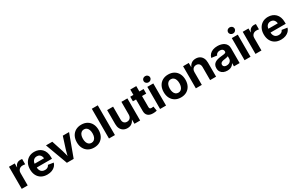

<svg xmlns="http://www.w3.org/2000/svg" viewBox="228 -2410 6233 4068"><g transform="rotate(-30 3344.5 -376.0)"><path d="M60.5 0V-541H201.7V-446.8H207Q221.7 -496.6 256.3 -522Q291 -547.4 337.4 -547.4Q349.1 -547.4 361.8 -546.4Q374.5 -545.4 384.3 -543.5V-413.6Q374.5 -416.5 356.2 -418.5Q337.9 -420.4 321.3 -420.4Q288.1 -420.4 262 -406Q235.8 -391.6 221.2 -366Q206.5 -340.3 206.5 -305.7V0Z M686 10.7Q603 10.7 543 -23.4Q482.9 -57.6 450.4 -120.4Q418 -183.1 418 -268.1Q418 -351.6 450.4 -414.6Q482.9 -477.5 541.5 -512.9Q600.1 -548.3 678.7 -548.3Q732.9 -548.3 779.3 -531Q825.7 -513.7 860.6 -479Q895.5 -444.3 915 -392.8Q934.6 -341.3 934.6 -273.4V-232.4H477.1V-324.7H863.3L795.4 -300.3Q795.4 -342.3 782.2 -373.3Q769 -404.3 743.4 -421.4Q717.8 -438.5 680.2 -438.5Q642.6 -438.5 616.2 -421.1Q589.8 -403.8 575.9 -374Q562 -344.2 562 -305.7V-241.2Q562 -195.3 577.6 -163.3Q593.3 -131.3 621.8 -115.2Q650.4 -99.1 688.5 -99.1Q714.4 -99.1 735.6 -106.4Q756.8 -113.8 771.7 -128.2Q786.6 -142.6 794.4 -163.6L926.8 -143.1Q914.1 -96.7 881.1 -62.3Q848.1 -27.8 798.6 -8.5Q749 10.7 686 10.7Z M1165 0 965.8 -541H1120.6L1211.4 -262.2Q1228 -210.4 1240.5 -157.7Q1252.9 -105 1266.1 -48.8H1233.9Q1247.1 -105 1259.5 -157.7Q1272 -210.4 1288.1 -262.2L1377.4 -541H1530.8L1331.1 0Z M1830.1 10.7Q1749 10.7 1689.2 -24.2Q1629.4 -59.1 1596.7 -122.1Q1564 -185.1 1564 -268.6Q1564 -352.5 1596.7 -415.5Q1629.4 -478.5 1689.2 -513.4Q1749 -548.3 1830.1 -548.3Q1912.1 -548.3 1971.7 -513.4Q2031.2 -478.5 2063.7 -415.5Q2096.2 -352.5 2096.2 -268.6Q2096.2 -185.1 2063.7 -122.1Q2031.2 -59.1 1971.7 -24.2Q1912.1 10.7 1830.1 10.7ZM1830.1 -104.5Q1868.7 -104.5 1895 -125.7Q1921.4 -147 1934.8 -184.1Q1948.2 -221.2 1948.2 -269Q1948.2 -316.9 1934.8 -354Q1921.4 -391.1 1895 -412.1Q1868.7 -433.1 1830.1 -433.1Q1792 -433.1 1765.6 -412.1Q1739.3 -391.1 1726.1 -354.2Q1712.9 -317.4 1712.9 -269Q1712.9 -221.2 1726.1 -184.1Q1739.3 -147 1765.6 -125.7Q1792 -104.5 1830.1 -104.5Z M2340.8 -727.5V0H2194.8V-727.5Z M2648.4 7.3Q2592.3 7.3 2550.3 -17.1Q2508.3 -41.5 2485.1 -87.6Q2461.9 -133.8 2461.9 -197.8V-541H2607.9V-223.1Q2607.9 -172.4 2634 -143.8Q2660.2 -115.2 2706.1 -115.2Q2736.8 -115.2 2760.5 -128.4Q2784.2 -141.6 2797.6 -167.5Q2811 -193.4 2811 -229.5V-541H2957.5V0H2818.4L2816.4 -135.7H2827.6Q2805.7 -67.4 2761.5 -30Q2717.3 7.3 2648.4 7.3Z M3354 -541V-429.2H3027.8V-541ZM3105 -672.4H3251V-159.7Q3251 -133.8 3262.5 -121.8Q3273.9 -109.9 3300.8 -109.9Q3310.1 -109.9 3325.4 -111.6Q3340.8 -113.3 3348.6 -114.7L3366.2 -4.4Q3343.8 1.5 3319.8 3.9Q3295.9 6.3 3273.4 6.3Q3190.9 6.3 3147.9 -32.5Q3105 -71.3 3105 -145Z M3445.3 0V-541H3591.3V0ZM3518.1 -610.8Q3484.4 -610.8 3460.9 -633.1Q3437.5 -655.3 3437.5 -686.5Q3437.5 -718.3 3460.9 -740Q3484.4 -761.7 3518.1 -761.7Q3551.8 -761.7 3575.2 -740Q3598.6 -718.3 3598.6 -686.5Q3598.6 -655.3 3575.2 -633.1Q3551.8 -610.8 3518.1 -610.8Z M3955.6 10.7Q3874.5 10.7 3814.7 -24.2Q3754.9 -59.1 3722.2 -122.1Q3689.5 -185.1 3689.5 -268.6Q3689.5 -352.5 3722.2 -415.5Q3754.9 -478.5 3814.7 -513.4Q3874.5 -548.3 3955.6 -548.3Q4037.6 -548.3 4097.2 -513.4Q4156.7 -478.5 4189.2 -415.5Q4221.7 -352.5 4221.7 -268.6Q4221.7 -185.1 4189.2 -122.1Q4156.7 -59.1 4097.2 -24.2Q4037.6 10.7 3955.6 10.7ZM3955.6 -104.5Q3994.1 -104.5 4020.5 -125.7Q4046.9 -147 4060.3 -184.1Q4073.7 -221.2 4073.7 -269Q4073.7 -316.9 4060.3 -354Q4046.9 -391.1 4020.5 -412.1Q3994.1 -433.1 3955.6 -433.1Q3917.5 -433.1 3891.1 -412.1Q3864.7 -391.1 3851.6 -354.2Q3838.4 -317.4 3838.4 -269Q3838.4 -221.2 3851.6 -184.1Q3864.7 -147 3891.1 -125.7Q3917.5 -104.5 3955.6 -104.5Z M4466.3 -311V0H4320.3V-541H4459L4460.9 -404.8H4449.7Q4471.7 -473.1 4515.6 -510.7Q4559.6 -548.3 4628.9 -548.3Q4685.5 -548.3 4727.3 -523.9Q4769 -499.5 4792.2 -453.4Q4815.4 -407.2 4815.4 -343.3V0H4669.4V-317.4Q4669.4 -368.7 4643.6 -397.2Q4617.7 -425.8 4571.3 -425.8Q4540.5 -425.8 4516.8 -412.4Q4493.2 -398.9 4479.7 -373.5Q4466.3 -348.1 4466.3 -311Z M5089.8 10.3Q5038.1 10.3 4997.1 -7.8Q4956.1 -25.9 4932.6 -61.8Q4909.2 -97.7 4909.2 -151.4Q4909.2 -196.8 4925.8 -227.3Q4942.4 -257.8 4971.2 -276.1Q5000 -294.4 5036.9 -304.2Q5073.7 -314 5114.3 -317.9Q5161.1 -322.8 5190.2 -326.9Q5219.2 -331.1 5232.4 -339.8Q5245.6 -348.6 5245.6 -366.2V-368.7Q5245.6 -391.6 5235.6 -407.5Q5225.6 -423.3 5206.5 -431.9Q5187.5 -440.4 5160.2 -440.4Q5132.3 -440.4 5111.6 -431.9Q5090.8 -423.3 5077.6 -408.9Q5064.5 -394.5 5059.1 -376.5L4924.8 -395Q4937 -443.8 4969 -478Q5001 -512.2 5049.8 -530.3Q5098.6 -548.3 5161.1 -548.3Q5206.5 -548.3 5248 -537.6Q5289.6 -526.9 5321.8 -504.6Q5354 -482.4 5372.8 -447.8Q5391.6 -413.1 5391.6 -364.7V0H5252.4V-75.2H5248Q5234.9 -49.8 5213.1 -30.5Q5191.4 -11.2 5160.9 -0.5Q5130.4 10.3 5089.8 10.3ZM5130.9 -91.8Q5165.5 -91.8 5191.7 -105.5Q5217.8 -119.1 5232.2 -142.3Q5246.6 -165.5 5246.6 -193.8V-252Q5240.2 -247.6 5227.5 -243.7Q5214.8 -239.7 5199.2 -236.8Q5183.6 -233.9 5168 -231.4Q5152.3 -229 5139.2 -227.1Q5112.3 -223.6 5092 -215.1Q5071.8 -206.5 5060.3 -191.9Q5048.8 -177.2 5048.8 -155.8Q5048.8 -134.8 5059.3 -120.6Q5069.8 -106.4 5088.4 -99.1Q5106.9 -91.8 5130.9 -91.8Z M5512.2 0V-541H5658.2V0ZM5585 -610.8Q5551.3 -610.8 5527.8 -633.1Q5504.4 -655.3 5504.4 -686.5Q5504.4 -718.3 5527.8 -740Q5551.3 -761.7 5585 -761.7Q5618.7 -761.7 5642.1 -740Q5665.5 -718.3 5665.5 -686.5Q5665.5 -655.3 5642.1 -633.1Q5618.7 -610.8 5585 -610.8Z M5779.3 0V-541H5920.4V-446.8H5925.8Q5940.4 -496.6 5975.1 -522Q6009.8 -547.4 6056.2 -547.4Q6067.9 -547.4 6080.6 -546.4Q6093.3 -545.4 6103 -543.5V-413.6Q6093.3 -416.5 6075 -418.5Q6056.6 -420.4 6040 -420.4Q6006.8 -420.4 5980.7 -406Q5954.6 -391.6 5939.9 -366Q5925.3 -340.3 5925.3 -305.7V0Z M6404.8 10.7Q6321.8 10.7 6261.7 -23.4Q6201.7 -57.6 6169.2 -120.4Q6136.7 -183.1 6136.7 -268.1Q6136.7 -351.6 6169.2 -414.6Q6201.7 -477.5 6260.3 -512.9Q6318.8 -548.3 6397.5 -548.3Q6451.7 -548.3 6498 -531Q6544.4 -513.7 6579.3 -479Q6614.3 -444.3 6633.8 -392.8Q6653.3 -341.3 6653.3 -273.4V-232.4H6195.8V-324.7H6582L6514.2 -300.3Q6514.2 -342.3 6501 -373.3Q6487.8 -404.3 6462.2 -421.4Q6436.5 -438.5 6398.9 -438.5Q6361.3 -438.5 6335 -421.1Q6308.6 -403.8 6294.7 -374Q6280.8 -344.2 6280.8 -305.7V-241.2Q6280.8 -195.3 6296.4 -163.3Q6312 -131.3 6340.6 -115.2Q6369.1 -99.1 6407.2 -99.1Q6433.1 -99.1 6454.3 -106.4Q6475.6 -113.8 6490.5 -128.2Q6505.4 -142.6 6513.2 -163.6L6645.5 -143.1Q6632.8 -96.7 6599.9 -62.3Q6566.9 -27.8 6517.3 -8.5Q6467.8 10.7 6404.8 10.7Z"/></g></svg>

Font: Inter 17pt
Style: Bold
Weight: 700
Version: Version 4.001;git-66647c0bb